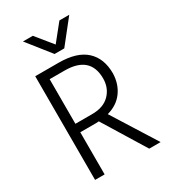

<svg xmlns="http://www.w3.org/2000/svg" viewBox="-211 -979 954 1081"><g transform="rotate(-30 265.5 -439.0)"><path d="M239 -619H142V-329H251Q325 -329 365 -370Q405 -411 405 -472Q405 -619 239 -619ZM244 -274H142V0H80V-674H232Q350 -674 408.5 -620.5Q467 -567 467 -469Q465 -401 429 -352Q393 -303 327 -285L506 0H432L263 -275Q257 -274 244 -274ZM300 -728H237L118 -878H182L269 -771L355 -878H419Z"/></g></svg>

Font: Hind Vadodara Light
Style: Regular
Weight: 300
Designer: Hitesh Malaviya
Foundry: Indian Type Foundry
Version: Version 1.000;PS 1.0;hotconv 1.0.86;makeotf.lib2.5.63406; tt